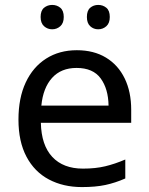

<svg xmlns="http://www.w3.org/2000/svg" viewBox="-20 -750 604 780"><path d="M292 -546Q361 -546 410.5 -516Q460 -486 486.5 -431.5Q513 -377 513 -304V-251H146Q148 -160 192.5 -112.5Q237 -65 317 -65Q368 -65 407.5 -74.5Q447 -84 489 -102V-25Q448 -7 408 1.5Q368 10 313 10Q237 10 178.5 -21Q120 -52 87.5 -113.5Q55 -175 55 -264Q55 -352 84.5 -415Q114 -478 167.5 -512Q221 -546 292 -546ZM291 -474Q228 -474 191.5 -433.5Q155 -393 148 -321H421Q420 -389 389 -431.5Q358 -474 291 -474ZM145 -681Q145 -707 159 -718.5Q173 -730 192 -730Q211 -730 225 -718.5Q239 -707 239 -681Q239 -656 225 -643.5Q211 -631 192 -631Q173 -631 159 -643.5Q145 -656 145 -681ZM333 -681Q333 -707 346.5 -718.5Q360 -730 379 -730Q398 -730 412 -718.5Q426 -707 426 -681Q426 -656 412 -643.5Q398 -631 379 -631Q360 -631 346.5 -643.5Q333 -656 333 -681Z"/></svg>

Font: Noto Sans Thaana
Style: Regular
Weight: 400
Designer: Monotype Design Team
Foundry: Monotype Imaging Inc.
Version: Version 2.001